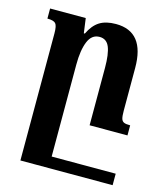

<svg xmlns="http://www.w3.org/2000/svg" viewBox="-112 -587 789 921"><g transform="rotate(15 282.5 -126.5)"><path d="M353 0V-285Q353 -354 339 -388Q325 -422 290 -422Q251 -422 233.5 -379Q216 -336 216 -265V192H534V249H155H76V-382Q76 -420 66 -431Q56 -442 25 -442V-492H202L212 -419H217Q238 -463 269 -482.5Q300 -502 350 -502Q493 -502 493 -322V-111Q493 -83 496.5 -71Q500 -59 509.5 -54.5Q519 -50 541 -50V0Z"/></g></svg>

Font: Noto Serif Armenian SmBd Narrow
Style: Regular
Weight: 600
Width: 4
Designer: Monotype Design team
Foundry: Monotype Imaging Inc.
Version: Version 1.000